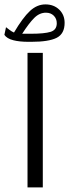

<svg xmlns="http://www.w3.org/2000/svg" viewBox="-45 -839 310 859"><path d="M146.5 -602.5V-0.5H78.1V-602.5ZM-25.4 -683.1 -18.1 -717.3Q-11.2 -711.9 -1.5 -704.6Q8.3 -697.3 17.6 -693.4Q57.1 -760.3 88.9 -789.8Q120.6 -819.3 158.2 -819.3Q195.8 -819.3 220 -795.9Q244.1 -772.5 244.1 -736.8Q244.1 -688 208.7 -669.9Q173.3 -651.9 94.7 -651.9H82.5Q41.5 -651.9 13.7 -659.2Q-14.2 -666.5 -25.4 -683.1ZM93.8 -688Q153.3 -688 181.2 -696.5Q209 -705.1 209 -734.9Q209 -755.4 195.6 -768.8Q182.1 -782.2 160.6 -782.2Q131.8 -782.2 108.4 -759Q85 -735.8 54.2 -688Z"/></svg>

Font: Vazirmatn UI NL Light
Style: Regular
Weight: 300
Designer: Saber Rastikerdar
Foundry: Saber Rastikerdar
Version: Version 33.003